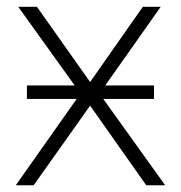

<svg xmlns="http://www.w3.org/2000/svg" viewBox="-20 -551 538 571"><path d="M60.1 -296.9H202.1L34.2 -530.8H89.8L248 -307.1L404.8 -530.8H458L293 -296.9H438V-256.8H287.1L471.2 0H415L248 -236.8L80.1 0H26.9L208 -256.8H60.1Z"/></svg>

Font: OpenSans-Light
Style: Regular
Weight: 300
Foundry: Ascender Corporation
Version: Version 1.10